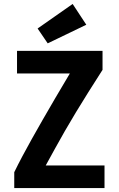

<svg xmlns="http://www.w3.org/2000/svg" viewBox="-20 -950 600 970"><path d="M52 0V-80Q71 -119 93 -160.5Q115 -202 140.5 -247.5Q166 -293 195.5 -344.5Q225 -396 259 -454Q293 -512 333 -579H66V-693H498V-597Q460 -538 426.5 -484.5Q393 -431 363.5 -382.5Q334 -334 308 -288.5Q282 -243 258 -199.5Q234 -156 211 -114H508V0ZM221 -731 170 -806 347 -930 416 -825Z"/></svg>

Font: Ubuntu Sans Mono
Style: Regular
Weight: 400
Monospace: yes
Designer: Dalton Maag Ltd
Foundry: Dalton Maag Ltd
Version: Version 1.006